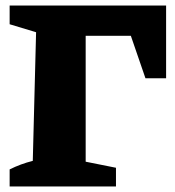

<svg xmlns="http://www.w3.org/2000/svg" viewBox="-20 -677 634 697"><path d="M15 0V-62Q55 -82 99 -93L111 -560L15 -589V-657H583V-393H508L455 -547H291V-90L401 -68V0Z"/></svg>

Font: Piazzolla SC ExtraBold
Style: Regular
Weight: 800
Designer: Juan Pablo del Peral
Foundry: Huerta Tipografica
Version: Version 1.330